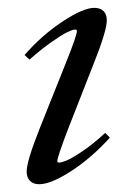

<svg xmlns="http://www.w3.org/2000/svg" viewBox="-20 -458 332 489"><path d="M79.6 11.2Q64.9 11.2 56.4 2.7Q47.9 -5.9 47.9 -21Q47.9 -47.4 81.1 -130.9L148.4 -299.3Q175.8 -367.7 175.8 -378.9Q175.8 -382.8 171.4 -382.8Q165.5 -382.8 151.6 -376.2Q137.7 -369.6 111.3 -351.1Q85 -332.5 55.2 -306.2L42.5 -317.9Q86.4 -368.2 139.2 -403.1Q191.9 -438 220.2 -438Q235.4 -438 243.7 -429.7Q252 -421.4 252 -406.7Q252 -379.4 219.2 -297.4L152.8 -127.9Q126 -57.6 126 -47.9Q126 -43.9 129.9 -43.9Q136.7 -43.9 149.4 -49.1Q162.1 -54.2 189.5 -72.5Q216.8 -90.8 248 -119.6L259.8 -107.4Q212.4 -55.2 160.9 -22Q109.4 11.2 79.6 11.2Z"/></svg>

Font: Elstob 14pt
Style: Italic
Weight: 400
Italic angle: -20°
Designer: Peter S. Baker
Version: Version 1.015